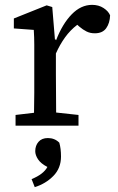

<svg xmlns="http://www.w3.org/2000/svg" viewBox="-20 -517 485 790"><path d="M44 0V-44L120 -53Q121 -91 121 -134.5Q121 -178 121 -213V-264Q121 -303 121 -333Q121 -363 119 -394L37 -400V-441L172 -495L195 -488L206 -355L210 -354V-352H211Q237 -419 275 -458Q313 -497 359 -497Q386 -497 406 -484Q426 -471 433 -454Q432 -422 417 -401Q402 -380 370 -380Q351 -380 336 -387.5Q321 -395 307 -407L298 -415Q269 -393 247.5 -363Q226 -333 210 -297V-213Q210 -178 210.5 -135Q211 -92 211 -54L303 -44V0ZM231 127Q231 175 199.5 207Q168 239 123 253L110 220Q159 200 175 170Q148 156 136.5 138.5Q125 121 125 105Q125 82 138.5 66.5Q152 51 177 51Q205 51 224 70Q231 94 231 127Z"/></svg>

Font: Source Serif 4 SmText
Style: Regular
Weight: 400
Designer: Frank Grießhammer
Foundry: Adobe
Version: Version 4.005;hotconv 1.1.0;makeotfexe 2.6.0